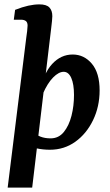

<svg xmlns="http://www.w3.org/2000/svg" viewBox="-20 -677 503 877"><path d="M208 7Q176 7 146.5 0.5Q117 -6 94 -15L124 -74Q144 -61 164.5 -53Q185 -45 211 -45Q248 -45 271.5 -74Q295 -103 306.5 -148Q318 -193 318 -243Q318 -293 305.5 -321Q293 -349 271 -349Q248 -349 222.5 -323Q197 -297 176 -249L162 -256Q178 -341 218 -384.5Q258 -428 312 -428Q364 -428 399.5 -386Q435 -344 435 -264Q435 -190 405 -128Q375 -66 324 -29.5Q273 7 208 7ZM15 180 100 -505Q102 -518 104 -535Q106 -552 106 -560Q106 -575 98 -581Q90 -587 76 -587H43L49 -632Q82 -645 109 -651Q136 -657 160 -657Q192 -657 205.5 -643Q219 -629 219 -603Q219 -595 217.5 -581Q216 -567 214 -550L127 180Z"/></svg>

Font: Yrsa SemiBold
Style: Italic
Weight: 600
Italic angle: -7.10001°
Version: Version 2.004